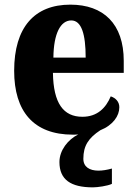

<svg xmlns="http://www.w3.org/2000/svg" viewBox="-20 -570 589 827"><path d="M380 237C400 237 443 231 462 222V156C440 162 421 165 404 165C366 165 339 149 339 114C339 57 362 24 412 -9C467 -31 494 -71 494 -108C494 -132 478 -148 457 -155C436 -105 399 -67 335 -67C253 -67 210 -125 208 -256H513V-308C513 -467 426 -550 283 -550C129 -550 41 -453 41 -265C41 -91 124 10 294 10C302 10 310 10 317 9C273 31 236 77 236 128C236 204 285 237 380 237ZM349 -322H210C211 -426 241 -482 287 -482C331 -482 349 -423 349 -322Z"/></svg>

Font: Noto Serif Hebrew SemiCondensed ExtraBold
Style: Regular
Weight: 800
Width: 4
Designer: Monotype Design Team
Foundry: Monotype Imaging Inc.
Version: Version 2.004